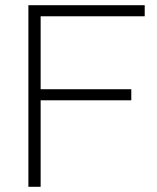

<svg xmlns="http://www.w3.org/2000/svg" viewBox="-20 -717 604 737"><path d="M136 0H89V-697H535.5V-654.5H136V-374.5H484V-332H136Z"/></svg>

Font: Acari Sans Neue Light
Style: Regular
Weight: 300
Designer: Alfredo Marco Pradil (font), Cristiano Sobral (main changes)
Foundry: Hanken Design Co. (font), Cristiano Sobral (main changes)
Version: Version 2.459;March 19, 2022;FontCreator 14.0.0.2808 64-bit;